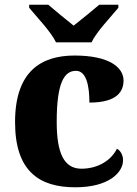

<svg xmlns="http://www.w3.org/2000/svg" viewBox="-20 -786 581 816"><path d="M218 -606H369C390 -651 452 -715 483 -753V-766H402C378 -745 323 -701 293 -677C263 -701 209 -745 185 -766H104V-753C135 -715 197 -651 218 -606ZM300 10C444 10 503 -54 503 -105C503 -123 495 -144 477 -154C454 -107 399 -69 326 -69C252 -69 221 -135 221 -268C221 -435 253 -485 303 -485C347 -485 360 -421 360 -350C483 -350 505 -402 505 -444C505 -499 445 -550 297 -550C155 -550 44 -483 44 -267C44 -58 147 10 300 10Z"/></svg>

Font: Noto Serif Malayalam ExtraBold
Style: Regular
Weight: 800
Designer: Indian type Foundry, Jelle Bosma, Monotype Design Team
Foundry: Monotype Imaging Inc.
Version: Version 2.104